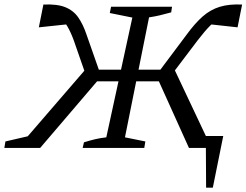

<svg xmlns="http://www.w3.org/2000/svg" viewBox="-35 -682 1136 885"><path d="M346 0 352 -26Q381 -35 404.5 -40.5Q428 -46 455 -49L575 -601L471 -622L477 -651H758L754 -625Q725 -617 702 -611.5Q679 -606 652 -602L541 -49L635 -30L630 0ZM-15 0 -10 -30 124 -61 62 -18 371 -376 432 -330 150 0ZM368 -315 305 -496Q291 -534 275.5 -560.5Q260 -587 241 -600L286 -571L144 -556L165 -661Q228 -664 265.5 -649Q303 -634 325.5 -602Q348 -570 364 -522L431 -331ZM371 -307 382 -361H555L544 -307ZM915 183 914 0H836L687 -330L761 -379L914 -55H994L946 183ZM561 -307 572 -361H745L734 -307ZM739 -315 682 -331 825 -522Q863 -574 898.5 -605.5Q934 -637 977.5 -650.5Q1021 -664 1081 -661L1060 -556L923 -571L980 -600Q957 -587 933 -563Q909 -539 876 -496Z"/></svg>

Font: Piazzolla 24pt
Style: Italic
Weight: 400
Italic angle: -11.3°
Designer: Juan Pablo del Peral
Foundry: Huerta Tipografica
Version: Version 2.005